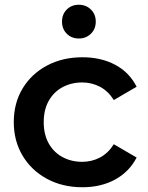

<svg xmlns="http://www.w3.org/2000/svg" viewBox="-20 -781 621 808"><path d="M327 7Q243 7 177.5 -28.5Q112 -64 75 -126Q38 -188 38 -267Q38 -347 75 -408.5Q112 -470 177.5 -505Q243 -540 327 -540Q405 -540 464.5 -508.5Q524 -477 555 -416L459 -360Q435 -398 400.5 -416Q366 -434 326 -434Q280 -434 243 -414Q206 -394 185 -356.5Q164 -319 164 -267Q164 -215 185 -177.5Q206 -140 243 -120Q280 -100 326 -100Q366 -100 400.5 -118Q435 -136 459 -174L555 -118Q524 -58 464.5 -25.5Q405 7 327 7ZM312 -619Q281 -619 261 -639Q241 -659 241 -690Q241 -721 261 -741Q281 -761 312 -761Q342 -761 362.5 -741Q383 -721 383 -690Q383 -659 362.5 -639Q342 -619 312 -619Z"/></svg>

Font: Montserrat Thin SemiBold
Style: Regular
Weight: 600
Version: Version 9.000